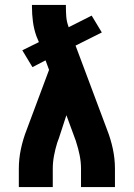

<svg xmlns="http://www.w3.org/2000/svg" viewBox="-20 -755 540 775"><path d="M56 0V-74Q56 -114 64.5 -154Q73 -194 88 -232L178 -473L164 -511H163L111 -484L70 -552L137 -585L127 -609Q117 -637 113 -667Q109 -697 109 -728V-735H246V-728Q246 -708 247.5 -688Q249 -668 256 -649L257 -645L350 -692L391 -624L285 -571L412 -232Q427 -194 435.5 -154Q444 -114 444 -74V0H307V-74Q307 -101 301.5 -128.5Q296 -156 287 -183V-184Q286 -186 285.5 -188Q285 -190 284 -192L248 -290L217 -195Q216 -193 215.5 -191Q215 -189 214 -188V-187Q213 -185 212.5 -183Q212 -181 211 -179Q203 -153 198 -126.5Q193 -100 193 -74V0Z"/></svg>

Font: Iosevka Curly Heavy
Style: Regular
Weight: 900
Monospace: yes
Designer: Belleve Invis
Foundry: Belleve Invis
Version: Version 22.1.2; ttfautohint (v1.8.4)